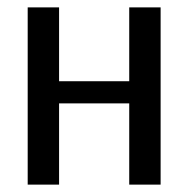

<svg xmlns="http://www.w3.org/2000/svg" viewBox="-20 -500 510 520"><path d="M55 0V-480H140V-280H330V-480H415V0H330V-220H140V0Z"/></svg>

Font: Glametrix
Style: Bold
Weight: 700
Designer: gluk
Foundry: gluk
Version: Version 0.40